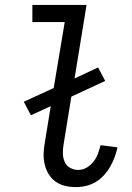

<svg xmlns="http://www.w3.org/2000/svg" viewBox="-20 -755 540 783"><path d="M290 8Q267 8 245.5 3Q224 -2 206.5 -14.5Q189 -27 178 -45.5Q167 -64 162 -85.5Q157 -107 158 -130Q159 -153 163 -175L187 -322L106 -285L77 -340L199 -396L244 -665H112V-735H333L284 -435L380 -480L409 -425L271 -361L239 -164Q236 -146 236.5 -128Q237 -110 244 -94.5Q251 -79 266 -70.5Q281 -62 299 -62Q317 -62 333.5 -71.5Q350 -81 361.5 -96Q373 -111 379.5 -128.5Q386 -146 390 -163L459 -154Q455 -134 447.5 -114Q440 -94 429.5 -75.5Q419 -57 404 -40.5Q389 -24 370.5 -13Q352 -2 331.5 3Q311 8 290 8Z"/></svg>

Font: Iosevka Term Curly
Style: Italic
Weight: 400
Italic angle: -9°
Designer: Belleve Invis
Foundry: Belleve Invis
Version: Version 32.3.0